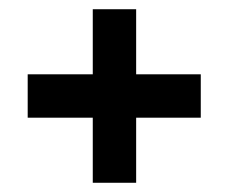

<svg xmlns="http://www.w3.org/2000/svg" viewBox="-20 -458 495 416"><path d="M181 -62V-203H40V-297H181V-438H275V-297H415V-203H275V-62Z"/></svg>

Font: Odibee Sans
Style: Regular
Weight: 400
Designer: James Barnard - Barnard Co. Limited
Version: Version 2.001; ttfautohint (v1.8.3)